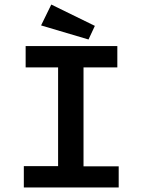

<svg xmlns="http://www.w3.org/2000/svg" viewBox="-20 -826 640 846"><path d="M85 0V-94H236V-529H93V-623H497V-529H348V-93H503V0ZM370 -652 161 -714 206 -806 398 -712Z"/></svg>

Font: Inconsolata Expanded Bold
Style: Regular
Weight: 700
Width: 7
Monospace: yes
Designer: Raph Levien, Cyreal, Brenton Simpson
Foundry: Raph Levien, Cyreal, Google
Version: Version 3.001; ttfautohint (v1.8.2.53-6de2)